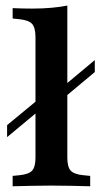

<svg xmlns="http://www.w3.org/2000/svg" viewBox="-20 -651 360 671"><path d="M4.8 -171.8V-213.7L152.4 -335.5V-294.4ZM168.5 -279.8V-321.8L311.3 -441.1V-399.2ZM159.7 -2.4Q121.8 -2.4 90.3 -1.6Q58.9 -0.8 24.2 0V-36.3L48.4 -38.7Q80.6 -41.9 92.3 -54.8Q104 -67.7 104 -100V-208.1H215.3V-100Q215.3 -67.7 227 -54.8Q238.7 -41.9 271 -38.7L295.2 -36.3V0Q261.3 -0.8 229.8 -1.6Q198.4 -2.4 159.7 -2.4ZM104 -208.1V-520.2Q104 -554 92.3 -567.3Q80.6 -580.6 47.6 -583.9L24.2 -586.3V-622.6Q41.9 -621.8 57.7 -621.4Q73.4 -621 92.7 -621Q129 -621 159.7 -623.8Q190.3 -626.6 215.3 -631.5V-622.6V-208.1Z"/></svg>

Font: Playfair 9pt
Style: Bold
Weight: 700
Designer: Claus Eggers Sørensen
Foundry: Claus Eggers Sørensen
Version: Version 2.203